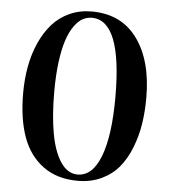

<svg xmlns="http://www.w3.org/2000/svg" viewBox="-52 -762 730 826"><g transform="rotate(5 312.5 -348.5)"><path d="M47.4 -338.4Q47.4 -398.9 57.6 -454.1Q67.9 -509.3 89.1 -556.9Q110.4 -604.5 141.1 -639.4Q171.9 -674.3 215.6 -694.1Q259.3 -713.9 311 -713.9Q439 -713.9 508.1 -619.4Q577.1 -524.9 577.1 -363.8Q577.1 -304.7 568.8 -251.5Q560.5 -198.2 541 -148.4Q521.5 -98.6 491.9 -62.5Q462.4 -26.4 416.7 -4.6Q371.1 17.1 314 17.1Q224.1 17.1 163.6 -27.6Q103 -72.3 75.2 -150.6Q47.4 -229 47.4 -338.4ZM180.2 -355.5Q180.2 -252 194.1 -175.5Q208 -99.1 237.8 -54.4Q267.6 -9.8 311 -9.8Q375.5 -9.8 409.9 -99.9Q444.3 -189.9 444.3 -356.4Q444.3 -687 314 -687Q293 -687 273.9 -676.5Q254.9 -666 237.5 -641.4Q220.2 -616.7 207.8 -579.6Q195.3 -542.5 187.7 -485.1Q180.2 -427.7 180.2 -355.5Z"/></g></svg>

Font: Vidaloka 
Style: Regular
Weight: 400
Designer: Cyreal (www.cyreal.org)
Foundry: Cyreal (www.cyreal.org)
Version: Version 1.011